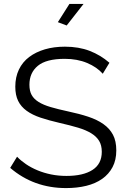

<svg xmlns="http://www.w3.org/2000/svg" viewBox="-20 -953 647 979"><path d="M320 -823 275 -840 334 -933H406ZM504 -577Q474 -611 424 -632Q374 -653 310 -653Q216 -653 173 -617.5Q130 -582 130 -521Q130 -489 141.5 -468.5Q153 -448 177 -433Q201 -418 238.5 -407Q276 -396 327 -385Q384 -373 429.5 -358Q475 -343 507 -320.5Q539 -298 556 -266Q573 -234 573 -186Q573 -137 554 -101Q535 -65 501 -41Q467 -17 420 -5.5Q373 6 317 6Q152 6 32 -97L67 -154Q86 -134 112.5 -116Q139 -98 171.5 -84.5Q204 -71 241 -63.5Q278 -56 319 -56Q404 -56 451.5 -86.5Q499 -117 499 -179Q499 -212 485.5 -234.5Q472 -257 445 -273.5Q418 -290 378 -302Q338 -314 285 -326Q229 -339 187 -353Q145 -367 116 -388Q87 -409 72.5 -438.5Q58 -468 58 -511Q58 -560 76.5 -598.5Q95 -637 129 -662.5Q163 -688 209 -701.5Q255 -715 311 -715Q382 -715 437.5 -693.5Q493 -672 538 -633Z"/></svg>

Font: Oxford Sans
Style: Regular
Weight: 400
Designer: Matt McInerney, Pablo Impallari, Rodrigo Fuenzalida
Foundry: Matt McInerney, Pablo Impallari, Rodrigo Fuenzalida
Version: Version 3.000g; ttfautohint (v1.5) -l 8 -r 28 -G 28 -x 14 -D